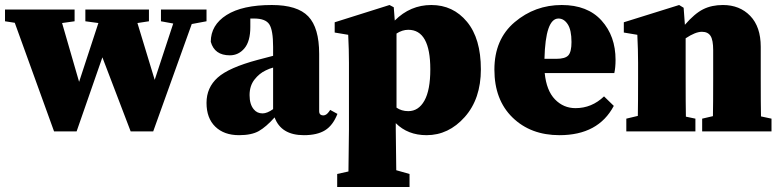

<svg xmlns="http://www.w3.org/2000/svg" viewBox="-30 -525 3119 767"><path d="M795 -487V-440L736 -429L582 0H492L379 -296L276 0H186L29 -434L-10 -440V-487H268V-440L218 -433L286 -198L363 -433L311 -440V-487H565V-440L519 -433L588 -206L662 -431L613 -440V-487Z M1061 -89V-255Q1046 -251 1032 -244Q1006 -232 986.5 -207Q967 -182 967 -145Q967 -108 984 -88Q997 -72 1019 -72Q1037 -72 1061 -89ZM1289 -86 1318 -70Q1300 -24 1268.5 -4.5Q1237 15 1184 15Q1093 15 1067 -56Q1033 -18 1004 -1.5Q975 15 925 15Q865 15 830 -19Q795 -53 795 -114Q795 -175 839.5 -215Q884 -255 1000 -286L1061 -302V-338Q1061 -404 1046 -427.5Q1031 -451 985 -451H970V-417Q970 -360 946.5 -332Q923 -304 888 -304Q827 -304 812 -358Q812 -425 875 -465Q938 -505 1056 -505Q1158 -505 1201.5 -459.5Q1245 -414 1245 -310V-81Q1245 -64 1262 -64Q1274 -64 1285 -80Z M1554 -391V-95Q1574 -81 1601 -81Q1642 -81 1665.5 -123Q1689 -165 1689 -248Q1689 -406 1601 -406Q1577 -406 1554 -391ZM1543 -496 1547 -443Q1609 -505 1693 -505Q1780 -505 1835.5 -438Q1891 -371 1891 -248Q1891 -130 1826.5 -57.5Q1762 15 1674 15Q1599 15 1551 -33V-8Q1551 27 1553 155L1606 170V222H1317V170L1362 160Q1364 26 1364 -8V-274Q1364 -326 1361 -386L1307 -395V-436L1526 -505Z M2145 -290H2192Q2228 -290 2240.5 -304Q2253 -318 2253 -357Q2253 -405 2238 -428Q2223 -451 2201 -451Q2149 -451 2145 -290ZM2383 -140 2422 -102Q2360 15 2205 15Q2090 15 2017.5 -55.5Q1945 -126 1945 -247Q1945 -368 2026 -436.5Q2107 -505 2214 -505Q2317 -505 2373 -443Q2429 -381 2429 -286Q2429 -255 2424 -233H2146Q2153 -163 2187 -128Q2221 -93 2269 -93Q2334 -93 2383 -140Z M3010 -60 3052 -51V0H2775V-51L2818 -61Q2819 -109 2819 -210V-325Q2819 -365 2808.5 -381.5Q2798 -398 2774 -398Q2748 -398 2709 -372V-210Q2709 -108 2710 -59L2748 -51V0H2472V-51L2518 -62Q2519 -110 2519 -210V-274Q2519 -326 2516 -386L2462 -395V-436L2683 -505L2701 -494L2706 -426Q2745 -471 2779 -488Q2813 -505 2858 -505Q2925 -505 2967 -461.5Q3009 -418 3009 -338V-210Q3009 -108 3010 -60Z"/></svg>

Font: TypoPRO Source Serif Pro
Style: Regular
Weight: 900
Designer: Frank Grießhammer
Foundry: Adobe Systems Incorporated
Version: Version 1.017;PS 1.0;hotconv 1.0.79;makeotf.lib2.5.61930